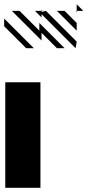

<svg xmlns="http://www.w3.org/2000/svg" viewBox="-25 -890 415 910"><path d="M338.5 -833.3 333.3 -838.5H338.5ZM338.5 -744.8 244.8 -838.5H281.2L338.5 -781.2ZM171.9 -807.3 140.6 -838.5H171.9V-833.3L192.7 -838.5L338.5 -692.7L333.3 -661.5L171.9 -822.9ZM171.9 -697.9 31.2 -838.5H67.7L161.5 -744.8V-781.2L281.2 -661.5H244.8L171.9 -734.4ZM99 -661.5 -5.2 -765.6V-802.1L135.4 -661.5ZM0 -500H166.7V0H0ZM338.5 -838.5H369.8L338.5 -869.8ZM171.9 -838.5H177.1L171.9 -843.8Z"/></svg>

Font: 0xA000-Monochrome
Style: Monochrome
Weight: 400
Version: Version 0.1